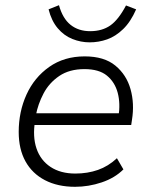

<svg xmlns="http://www.w3.org/2000/svg" viewBox="-20 -711 575 739"><path d="M269 8Q202 8 153 -17.5Q104 -43 78 -90Q52 -137 52 -203Q52 -281 82 -347Q112 -413 169.5 -453.5Q227 -494 306 -494Q381 -494 424 -458.5Q467 -423 482.5 -367.5Q498 -312 488 -250L485 -230H97L104 -275H455L436 -262Q444 -313 433 -354Q422 -395 391.5 -420Q361 -445 305 -445Q247 -445 208 -418.5Q169 -392 147.5 -351Q126 -310 118 -267L115 -246Q105 -185 120.5 -139.5Q136 -94 174.5 -68.5Q213 -43 270 -43Q317 -43 357 -57Q397 -71 430 -102L455 -59Q422 -26 371.5 -9Q321 8 269 8ZM325 -548Q291 -548 258.5 -561Q226 -574 202 -602.5Q178 -631 167 -675L207 -691Q221 -640 251.5 -615.5Q282 -591 327 -591Q373 -591 404.5 -613Q436 -635 465 -690L504 -675Q483 -627 454 -599Q425 -571 392.5 -559.5Q360 -548 325 -548Z"/></svg>

Font: Nunito Sans 12pt Light
Style: Italic
Weight: 300
Italic angle: -9°
Designer: Vernon Adams
Foundry: Vernon Adams
Version: Version 3.101;gftools[0.9.27]